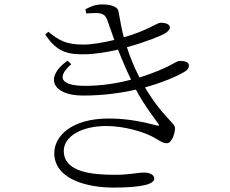

<svg xmlns="http://www.w3.org/2000/svg" viewBox="-20 -806 1040 870"><path d="M371 -745C386 -746 401 -747 418 -747C449 -746 459 -735 467 -713C477 -683 488 -654 498 -625C449 -613 394 -604 359 -604C277 -604 247 -624 199 -662L185 -650C239 -565 296 -560 359 -560C407 -560 462 -569 515 -581C534 -532 554 -486 574 -445C510 -428 439 -417 366 -417C250 -417 238 -459 303 -515L286 -531C180 -457 216 -373 356 -373C445 -373 526 -384 596 -400C635 -326 679 -272 696 -247C703 -237 703 -234 689 -238C640 -250 568 -269 473 -269C306 -269 226 -191 226 -112C226 6 375 44 493 44C626 44 679 28 679 3C679 -12 661 -24 634 -24C599 -24 572 -14 501 -14C402 -14 269 -24 269 -122C269 -190 353 -235 461 -235C544 -235 624 -209 662 -191C698 -174 713 -157 736 -157C758 -157 773 -200 773 -226C773 -249 715 -278 637 -410C716 -432 777 -458 815 -480C832 -490 836 -499 836 -509C836 -524 819 -530 797 -530C779 -530 772 -518 717 -494C687 -481 652 -467 612 -455C586 -505 568 -552 555 -592C639 -615 711 -644 730 -656C743 -665 750 -673 750 -682C749 -698 727 -703 708 -703C691 -703 650 -668 541 -637C530 -677 524 -718 517 -754C513 -779 475 -786 443 -786C416 -786 395 -779 367 -764Z"/></svg>

Font: Noto Serif CJK JP Light
Style: Regular
Weight: 300
Designer: Ryoko NISHIZUKA 西塚涼子 (kana & ideographs); Frank Grießhammer (Latin, Greek & Cyrillic); Wenlong ZHANG 张文龙 (bopomofo); San
Foundry: Adobe Systems Incorporated
Version: Version 1.001;PS 1.001;hotconv 16.6.54;makeotf.lib2.5.65590